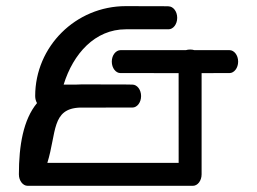

<svg xmlns="http://www.w3.org/2000/svg" viewBox="-20 -600 830 620"><path d="M369 -438.1C354 -437.7 341 -421.9 341 -401C341 -380.1 354 -364 369 -364C369 -363.9 458 -363.9 556.8 -363.9C556.8 -264.7 556.9 -136.3 556.9 -74.1H132.9C163.1 -171.9 145.9 -249.6 238.8 -252.6C317.8 -252.6 407.5 -252.6 407.6 -252.7C422.6 -252.7 435.6 -268.8 435.6 -289.8C435.6 -310.6 422.6 -326.8 407.6 -326.8C407.6 -326.8 406.1 -327.5 244.6 -327.5C237.6 -327.5 230.9 -327.3 224.4 -326.8H185.5C216.3 -426.6 286.8 -505.4 386.2 -505.4C497.7 -505.4 524.2 -505.4 524.2 -505.4C539.2 -505.4 552.2 -521.5 552.2 -542.5C552.2 -563.3 539.2 -579.5 524.2 -579.5C524.2 -579.5 547.7 -580.2 386.2 -580.2C224.7 -580.2 93.6 -449.9 93.6 -289.8C93.6 -281.1 95.9 -273.3 99.5 -267.1C55.4 -214 41 -130.6 41 -37C41 -16.1 54.2 0 69 0C69 0 602.9 0.2 603 0C618 0 631 -16.1 631 -37V-363.9L721 -364C735.8 -364 749 -380.1 749 -401C749 -421.9 736 -438.1 721 -438.1H607.5C603.4 -439.4 598.8 -440 594 -440C589.1 -440 584.6 -439.4 580.4 -438.1Z"/></svg>

Font: Hi.
Style: Regular
Weight: 400
Designer: Mew Too, Robert Jablonski
Foundry: Cannot Into Space Fonts
Version: Version 1.996